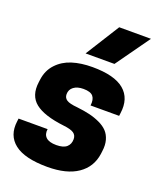

<svg xmlns="http://www.w3.org/2000/svg" viewBox="-145 -872 819 977"><g transform="rotate(20 264.0 -383.5)"><path d="M330.1 -779.8H502L371.1 -596.2H214.8ZM267.1 -324.2Q306.6 -319.8 336.7 -312.7Q366.7 -305.7 394 -293Q421.4 -280.3 438 -262.7Q454.6 -245.1 462.2 -218.3Q469.7 -191.4 464.8 -157.2L462.9 -142.1Q452.6 -68.8 392.8 -27.8Q333 13.2 229 13.2Q106.4 13.2 50.8 -30Q-4.9 -73.2 5.9 -152.8L7.8 -168H165Q160.6 -139.2 177.7 -123Q194.8 -106.9 233.9 -106.9Q272 -106.9 289.6 -122.6Q307.1 -138.2 307.1 -165Q307.1 -186.5 291 -197.5Q274.9 -208.5 234.9 -212.9Q126.5 -225.6 78.6 -263.7Q30.8 -301.8 41 -377L43 -392.1Q49.8 -443.4 82.3 -478Q114.7 -512.7 162.6 -527.8Q210.4 -543 272 -543Q391.6 -543 444.6 -498.5Q497.6 -454.1 485.8 -371.1L483.9 -356H329.1Q333.5 -389.2 319.6 -406Q305.7 -422.9 267.1 -422.9Q233.9 -422.9 214.4 -408.2Q194.8 -393.6 194.8 -368.2Q194.8 -348.1 210.9 -337.9Q227.1 -327.6 267.1 -324.2Z"/></g></svg>

Font: Cooper Hewitt
Style: Bold Italic
Weight: 712
Designer: Village Type and Design LLC
Foundry: Cooper Hewitt Smithsonian Design Museum
Version: 1.000